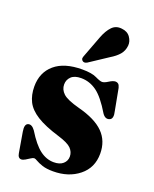

<svg xmlns="http://www.w3.org/2000/svg" viewBox="-132 -757 674 843"><g transform="rotate(20 205.0 -335.5)"><path d="M209 -27.5Q237 -27.5 252.2 -41Q267.5 -54.5 267.5 -75Q267.5 -96.5 251.5 -112.8Q235.5 -129 189 -143Q121.5 -163.5 83.8 -187.2Q46 -211 30.8 -241.2Q15.5 -271.5 15.5 -311.5Q15.5 -377 60.2 -415.2Q105 -453.5 188.5 -453.5Q233 -453.5 255.5 -442.5Q278 -431.5 288 -431.5Q298 -431.5 315.2 -442.5Q332.5 -453.5 344 -453.5Q351 -453.5 356.5 -449.2Q362 -445 365.5 -432L384.5 -331Q393 -296.5 376 -289.5Q357 -281.5 342 -303Q303.5 -367.5 270 -391.8Q236.5 -416 197 -416Q166 -416 150.8 -401.2Q135.5 -386.5 135.5 -364.5Q135.5 -340.5 154.5 -322.8Q173.5 -305 231.5 -289.5Q312.5 -268.5 350.5 -230.2Q388.5 -192 388.5 -132.5Q388.5 -66.5 340.2 -27.8Q292 11 219.5 11Q189 11 169.5 4.5Q150 -2 139.2 -8.5Q128.5 -15 123.5 -15Q118 -15 108.5 -8.8Q99 -2.5 88.8 3.5Q78.5 9.5 71 9.5Q55.5 9.5 52 -13L36 -107Q30 -141.5 47 -146.5Q63.5 -151.5 79.5 -129Q113.5 -73.5 144 -50.5Q174.5 -27.5 209 -27.5ZM212.5 -612.5Q225.5 -646.5 243.8 -665.5Q262 -684.5 290 -681Q317 -678.5 330.2 -659.5Q343.5 -640.5 341.5 -620Q339 -595.5 324.2 -578.2Q309.5 -561 283.5 -545.5L198 -489Q183.5 -481 175 -490.5Q170.5 -495.5 171.5 -501.5Q172.5 -507.5 175.5 -514.5Z"/></g></svg>

Font: Fraunces 144pt Soft
Style: Bold
Weight: 700
Version: Version 1.000;[0bf87f6ff]